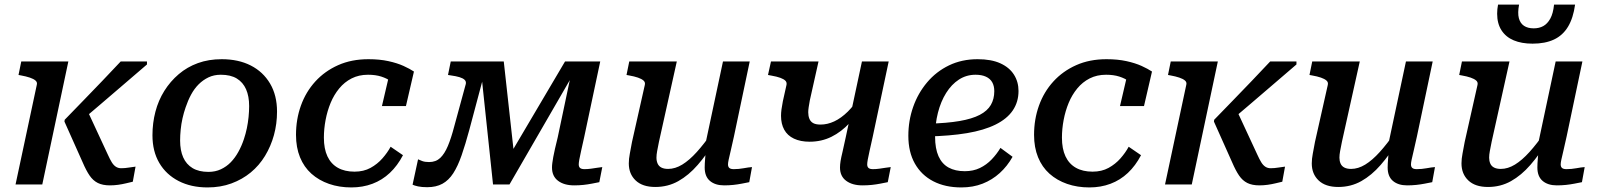

<svg xmlns="http://www.w3.org/2000/svg" viewBox="-20 -807 6997 840"><path d="M452 -130 361 -326 312 -259Q363 -302 415.5 -347Q468 -392 520.5 -437Q573 -482 623 -525V-538H508Q469 -496 427.5 -453Q386 -410 345 -367.5Q304 -325 263 -283L262 -275L342 -96Q357 -61 372 -39Q387 -17 408 -6.5Q429 4 461 4Q479 4 497 1.5Q515 -1 531.5 -5Q548 -9 561 -12L573 -78Q562 -77 544.5 -74Q527 -71 510 -71Q497 -71 487 -77.5Q477 -84 469 -97Q461 -110 452 -130ZM48 0H165L279 -538H73L61 -479L72 -477Q94 -473 110.5 -467.5Q127 -462 135.5 -454.5Q144 -447 141 -436Z M1047 -198Q1055 -222 1060 -246Q1065 -270 1067.5 -295Q1070 -320 1070 -343Q1070 -386 1056.5 -416.5Q1043 -447 1016 -463.5Q989 -480 946 -480Q916 -480 892 -468.5Q868 -457 849 -438Q830 -419 816 -393Q802 -367 792 -337Q784 -314 778.5 -289.5Q773 -265 770.5 -240Q768 -215 768 -192Q768 -149 781.5 -118.5Q795 -88 822.5 -71.5Q850 -55 892 -55Q922 -55 946.5 -66.5Q971 -78 989.5 -97Q1008 -116 1022.5 -142Q1037 -168 1047 -198ZM647 -215Q647 -269 660 -318.5Q673 -368 699 -409.5Q725 -451 762 -482.5Q799 -514 846 -531Q893 -548 950 -548Q1023 -548 1077 -520.5Q1131 -493 1161.5 -441.5Q1192 -390 1192 -319Q1192 -265 1178.5 -216Q1165 -167 1139.5 -125Q1114 -83 1077 -52.5Q1040 -22 992.5 -4.5Q945 13 888 13Q816 13 761.5 -15Q707 -43 677 -94Q647 -145 647 -215Z M1531 -56Q1571 -56 1601 -72.5Q1631 -89 1653 -114Q1675 -139 1689 -165L1743 -128Q1719 -82 1685.5 -50.5Q1652 -19 1609.5 -3Q1567 13 1517 13Q1464 13 1419.5 -2.5Q1375 -18 1342.5 -47Q1310 -76 1292.5 -119Q1275 -162 1275 -217Q1275 -285 1296.5 -345Q1318 -405 1359.5 -450.5Q1401 -496 1459.5 -522Q1518 -548 1592 -548Q1641 -548 1679.5 -539.5Q1718 -531 1745.5 -518.5Q1773 -506 1791 -494L1756 -343H1651L1683 -480Q1695 -479 1703.5 -472Q1712 -465 1716.5 -456Q1721 -447 1721.5 -437.5Q1722 -428 1718 -421Q1708 -438 1690.5 -451Q1673 -464 1648 -472Q1623 -480 1590 -480Q1550 -480 1518.5 -464Q1487 -448 1464 -420Q1441 -392 1426.5 -357Q1412 -322 1404.5 -282.5Q1397 -243 1397 -205Q1397 -156 1412.5 -123Q1428 -90 1458 -73Q1488 -56 1531 -56Z M2184 -538H2080L2137 0H2209L2520 -538H2452L2194 -101L2233 -95ZM1967 -253Q1954 -203 1939.5 -168.5Q1925 -134 1906 -116Q1887 -98 1857 -98Q1839 -98 1827 -102.5Q1815 -107 1809 -110L1785 1Q1793 5 1809 8.5Q1825 12 1849 12Q1888 12 1915.5 -3Q1943 -18 1963 -49Q1983 -80 1999.5 -127.5Q2016 -175 2033 -238L2113 -538H1952L1940 -479L1953 -477Q1975 -474 1990 -469.5Q2005 -465 2012.5 -458Q2020 -451 2018 -440ZM2512 -88Q2512 -95 2514.5 -109Q2517 -123 2522.5 -147.5Q2528 -172 2536 -208L2606 -538H2490L2420 -206Q2413 -177 2408 -156Q2403 -135 2400.5 -120Q2398 -105 2396.5 -94.5Q2395 -84 2395 -74Q2395 -36 2421.5 -16Q2448 4 2492 4Q2513 4 2532 2Q2551 0 2569 -3.5Q2587 -7 2602 -10L2615 -76Q2605 -75 2592.5 -73Q2580 -71 2565.5 -69Q2551 -67 2537 -67Q2524 -67 2518 -72Q2512 -77 2512 -88Z M2863 -187Q2858 -162 2855 -146Q2852 -130 2852 -117Q2852 -103 2857 -91.5Q2862 -80 2873.5 -74Q2885 -68 2903 -68Q2934 -68 2965 -87Q2996 -106 3028.5 -142Q3061 -178 3097 -230L3109 -191Q3072 -131 3032.5 -85.5Q2993 -40 2947.5 -14.5Q2902 11 2847 11Q2791 11 2761 -17.5Q2731 -46 2731 -92Q2731 -112 2735.5 -135Q2740 -158 2745 -186L2801 -435Q2804 -447 2795.5 -454.5Q2787 -462 2771 -467.5Q2755 -473 2732 -477L2721 -479L2733 -538H2941ZM3191 -210Q3183 -173 3177 -148Q3171 -123 3168 -109Q3165 -95 3165 -88Q3165 -77 3171 -72Q3177 -67 3190 -67Q3212 -67 3233.5 -71Q3255 -75 3270 -76L3258 -10Q3243 -7 3225 -3.5Q3207 0 3188 2Q3169 4 3148 4Q3109 4 3086 -15.5Q3063 -35 3063 -74Q3063 -80 3063.5 -92Q3064 -104 3065.5 -120Q3067 -136 3069 -154L3060 -148L3143 -538H3260Z M3523 -368Q3520 -352 3518 -338.5Q3516 -325 3516 -316Q3516 -300 3521 -287.5Q3526 -275 3537.5 -268.5Q3549 -262 3570 -262Q3600 -262 3630 -276Q3660 -290 3689.5 -319Q3719 -348 3745 -393L3765 -365Q3734 -309 3697.5 -269.5Q3661 -230 3617.5 -208.5Q3574 -187 3522 -187Q3482 -187 3453.5 -200.5Q3425 -214 3411 -239.5Q3397 -265 3397 -300Q3397 -313 3399 -328.5Q3401 -344 3405 -364L3421 -436Q3423 -447 3416 -454Q3409 -461 3394 -466.5Q3379 -472 3356 -476L3340 -479L3353 -538H3561ZM3774 -88Q3774 -77 3780 -72Q3786 -67 3799 -67Q3813 -67 3827 -69Q3841 -71 3854 -73Q3867 -75 3877 -76L3864 -10Q3849 -7 3831 -3.5Q3813 0 3794 2Q3775 4 3753 4Q3709 4 3682 -16Q3655 -36 3655 -74Q3655 -87 3657.5 -102.5Q3660 -118 3666 -142.5Q3672 -167 3680 -206L3751 -538H3868L3798 -208Q3790 -172 3784.5 -147.5Q3779 -123 3776.5 -109Q3774 -95 3774 -88Z M4186 13Q4115 13 4063 -14Q4011 -41 3982.5 -91.5Q3954 -142 3954 -213Q3954 -279 3975 -339Q3996 -399 4036 -446.5Q4076 -494 4132 -521Q4188 -548 4257 -548Q4317 -548 4356.5 -530Q4396 -512 4416 -480.5Q4436 -449 4436 -409Q4436 -361 4411 -324Q4386 -287 4335.5 -262Q4285 -237 4210.5 -224.5Q4136 -212 4037 -210L4043 -266Q4123 -268 4178 -277.5Q4233 -287 4266.5 -304.5Q4300 -322 4315 -348Q4330 -374 4330 -408Q4330 -431 4321 -447Q4312 -463 4293.5 -471.5Q4275 -480 4248 -480Q4208 -480 4175.5 -459Q4143 -438 4119.5 -400.5Q4096 -363 4083.5 -314Q4071 -265 4071 -209Q4071 -157 4086 -123.5Q4101 -90 4130 -74Q4159 -58 4201 -58Q4238 -58 4267 -72Q4296 -86 4318.5 -109.5Q4341 -133 4357 -160L4410 -121Q4387 -80 4354 -50Q4321 -20 4279 -3.5Q4237 13 4186 13Z M4760 -56Q4800 -56 4830 -72.5Q4860 -89 4882 -114Q4904 -139 4918 -165L4972 -128Q4948 -82 4914.5 -50.5Q4881 -19 4838.5 -3Q4796 13 4746 13Q4693 13 4648.5 -2.5Q4604 -18 4571.5 -47Q4539 -76 4521.5 -119Q4504 -162 4504 -217Q4504 -285 4525.5 -345Q4547 -405 4588.5 -450.5Q4630 -496 4688.5 -522Q4747 -548 4821 -548Q4870 -548 4908.5 -539.5Q4947 -531 4974.5 -518.5Q5002 -506 5020 -494L4985 -343H4880L4912 -480Q4924 -479 4932.5 -472Q4941 -465 4945.5 -456Q4950 -447 4950.5 -437.5Q4951 -428 4947 -421Q4937 -438 4919.5 -451Q4902 -464 4877 -472Q4852 -480 4819 -480Q4779 -480 4747.5 -464Q4716 -448 4693 -420Q4670 -392 4655.5 -357Q4641 -322 4633.5 -282.5Q4626 -243 4626 -205Q4626 -156 4641.5 -123Q4657 -90 4687 -73Q4717 -56 4760 -56Z M5481 -130 5390 -326 5341 -259Q5392 -302 5444.5 -347Q5497 -392 5549.5 -437Q5602 -482 5652 -525V-538H5537Q5498 -496 5456.5 -453Q5415 -410 5374 -367.5Q5333 -325 5292 -283L5291 -275L5371 -96Q5386 -61 5401 -39Q5416 -17 5437 -6.5Q5458 4 5490 4Q5508 4 5526 1.5Q5544 -1 5560.5 -5Q5577 -9 5590 -12L5602 -78Q5591 -77 5573.5 -74Q5556 -71 5539 -71Q5526 -71 5516 -77.5Q5506 -84 5498 -97Q5490 -110 5481 -130ZM5077 0H5194L5308 -538H5102L5090 -479L5101 -477Q5123 -473 5139.5 -467.5Q5156 -462 5164.5 -454.5Q5173 -447 5170 -436Z M5851 -187Q5846 -162 5843 -146Q5840 -130 5840 -117Q5840 -103 5845 -91.5Q5850 -80 5861.5 -74Q5873 -68 5891 -68Q5922 -68 5953 -87Q5984 -106 6016.5 -142Q6049 -178 6085 -230L6097 -191Q6060 -131 6020.5 -85.5Q5981 -40 5935.5 -14.5Q5890 11 5835 11Q5779 11 5749 -17.5Q5719 -46 5719 -92Q5719 -112 5723.5 -135Q5728 -158 5733 -186L5789 -435Q5792 -447 5783.5 -454.5Q5775 -462 5759 -467.5Q5743 -473 5720 -477L5709 -479L5721 -538H5929ZM6179 -210Q6171 -173 6165 -148Q6159 -123 6156 -109Q6153 -95 6153 -88Q6153 -77 6159 -72Q6165 -67 6178 -67Q6200 -67 6221.5 -71Q6243 -75 6258 -76L6246 -10Q6231 -7 6213 -3.5Q6195 0 6176 2Q6157 4 6136 4Q6097 4 6074 -15.5Q6051 -35 6051 -74Q6051 -80 6051.5 -92Q6052 -104 6053.5 -120Q6055 -136 6057 -154L6048 -148L6131 -538H6248Z M6506 -187Q6501 -162 6498 -146Q6495 -130 6495 -117Q6495 -103 6500 -91.5Q6505 -80 6516.5 -74Q6528 -68 6546 -68Q6577 -68 6608 -87Q6639 -106 6671.5 -142Q6704 -178 6740 -230L6752 -191Q6715 -131 6675.5 -85.5Q6636 -40 6590.5 -14.5Q6545 11 6490 11Q6434 11 6404 -17.5Q6374 -46 6374 -92Q6374 -112 6378.5 -135Q6383 -158 6388 -186L6444 -435Q6447 -447 6438.5 -454.5Q6430 -462 6414 -467.5Q6398 -473 6375 -477L6364 -479L6376 -538H6584ZM6834 -210Q6826 -173 6820 -148Q6814 -123 6811 -109Q6808 -95 6808 -88Q6808 -77 6814 -72Q6820 -67 6833 -67Q6855 -67 6876.5 -71Q6898 -75 6913 -76L6901 -10Q6886 -7 6868 -3.5Q6850 0 6831 2Q6812 4 6791 4Q6752 4 6729 -15.5Q6706 -35 6706 -74Q6706 -80 6706.5 -92Q6707 -104 6708.5 -120Q6710 -136 6712 -154L6703 -148L6786 -538H6903ZM6685 -616Q6740 -616 6778.5 -634Q6817 -652 6840 -690Q6863 -728 6871 -787H6779Q6775 -748 6762.5 -725.5Q6750 -703 6732 -693Q6714 -683 6690 -683Q6664 -683 6647.5 -694Q6631 -705 6625 -727.5Q6619 -750 6626 -787H6534Q6532 -776 6531 -767Q6530 -758 6530 -747Q6530 -704 6549 -674.5Q6568 -645 6602.5 -630.5Q6637 -616 6685 -616Z"/></svg>

Font: Roboto Serif Medium
Style: Italic
Weight: 500
Italic angle: -10°
Designer: Greg Gazdowicz
Foundry: Commercial Type
Version: Version 1.008